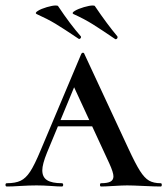

<svg xmlns="http://www.w3.org/2000/svg" viewBox="-28 -679 609 699"><path d="M183 -242H366L373 -219H168ZM557 0Q537 0 495 -2Q453 -4 435 -4Q418 -4 386 -2Q354 0 340 0Q336 0 336 -6Q336 -12 340 -12Q364 -12 374.5 -18Q385 -24 385 -37Q385 -51 370 -84L235 -376L272 -434L143 -123Q126 -81 126 -59Q126 -34 143.5 -23Q161 -12 197 -12Q202 -12 202 -6Q202 0 197 0Q183 0 157 -2Q129 -4 105 -4Q80 -4 46 -2Q16 0 -3 0Q-8 0 -8 -6Q-8 -12 -3 -12Q28 -12 47 -21Q66 -30 82 -54.5Q98 -79 120 -132L268 -483Q270 -487 274 -487Q278 -487 279 -483L440 -137Q465 -83 481.5 -57Q498 -31 514.5 -21.5Q531 -12 557 -12Q561 -12 561 -6Q561 0 557 0ZM239 -628Q232 -632 244.5 -639.5Q257 -647 277.5 -653Q298 -659 310 -659Q317 -659 318 -656Q362 -591 399 -547Q400 -546 400 -543Q400 -540 397 -537.5Q394 -535 391 -537Q341 -571 310 -590.5Q279 -610 239 -628ZM105 -628Q98 -632 110 -639.5Q122 -647 142.5 -653Q163 -659 175 -659Q183 -659 184 -656Q228 -590 266 -547Q267 -546 267 -544Q267 -541 264 -538.5Q261 -536 258 -538Q203 -575 174 -592.5Q145 -610 105 -628Z"/></svg>

Font: Cormorant SC SemiBold
Style: Regular
Weight: 600
Designer: Christian Thalmann (Catharsis Fonts)
Foundry: Catharsis Fonts
Version: Version 4.000